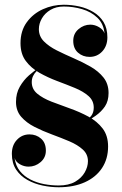

<svg xmlns="http://www.w3.org/2000/svg" viewBox="-20 -780 516 810"><path d="M144 -657Q144 -627 165.2 -605.5Q186.5 -584 220 -567.2Q253.5 -550.5 291 -534.2Q328.5 -518 362 -498.8Q395.5 -479.5 416.8 -452.8Q438 -426 438 -387.5Q438 -354 422.8 -331.2Q407.5 -308.5 383.2 -291.5Q359 -274.5 332 -259L326 -259.5Q354 -277.5 364.8 -291.2Q375.5 -305 375.5 -326Q375.5 -355.5 353.2 -375Q331 -394.5 295.8 -409Q260.5 -423.5 221 -438.2Q181.5 -453 146.2 -473Q111 -493 88.8 -522.8Q66.5 -552.5 66.5 -598Q66.5 -650 93 -686.2Q119.5 -722.5 161.2 -741.2Q203 -760 249 -760Q282 -760 314.5 -752.8Q347 -745.5 374 -729.2Q401 -713 417 -686.8Q433 -660.5 433 -622.5Q433 -586.5 411.5 -563.2Q390 -540 358 -540Q329.5 -540 309.2 -557.8Q289 -575.5 289 -608Q289 -638 311.2 -657Q333.5 -676 361 -676Q380.5 -676 398.5 -665Q416.5 -654 421 -638.5Q417 -680.5 390.5 -705.5Q364 -730.5 326.2 -741.5Q288.5 -752.5 249 -752.5Q217 -752.5 193.2 -738.5Q169.5 -724.5 156.8 -702.5Q144 -680.5 144 -657ZM114 -433.5Q114 -404 137.2 -384.8Q160.5 -365.5 197.2 -351.2Q234 -337 275 -322.5Q316 -308 352.8 -288.2Q389.5 -268.5 412.8 -238.2Q436 -208 436 -162Q436 -110 410.5 -71.2Q385 -32.5 338 -11.2Q291 10 227.5 10Q194.5 10 159.8 2.8Q125 -4.5 95.8 -20.8Q66.5 -37 48.2 -64.2Q30 -91.5 30 -131Q30 -167.5 51.5 -190.2Q73 -213 104.5 -213Q133 -213 153.2 -195.2Q173.5 -177.5 173.5 -144.5Q173.5 -115 151.2 -96Q129 -77 100.5 -77Q81.5 -77 64 -87Q46.5 -97 41.5 -113.5Q46 -80.5 64 -58.2Q82 -36 108.8 -22.5Q135.5 -9 166.5 -3.2Q197.5 2.5 227.5 2.5Q269.5 2.5 296.8 -13.2Q324 -29 337.5 -52.8Q351 -76.5 351 -100Q351 -129.5 329.2 -149.2Q307.5 -169 272.8 -183.8Q238 -198.5 199.2 -212.8Q160.5 -227 126 -244.5Q91.5 -262 69.5 -287.2Q47.5 -312.5 47.5 -350Q47.5 -386.5 63.5 -414.2Q79.5 -442 102.2 -462Q125 -482 145.5 -495H152Q142.5 -488 133.8 -479.2Q125 -470.5 119.5 -459.2Q114 -448 114 -433.5Z"/></svg>

Font: Bodoni Moda 28pt
Style: Bold
Weight: 700
Designer: Owen Earl
Foundry: indestructible type
Version: Version 2.005